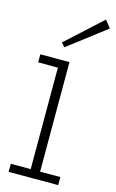

<svg xmlns="http://www.w3.org/2000/svg" viewBox="-144 -1026 655 1082"><g transform="rotate(15 183.5 -485.5)"><path d="M141 -7V-686H196V-7ZM25 0V-47H314V0ZM26 -639V-686H194V-639ZM146 -759 126 -782 333 -971 367 -928Z"/></g></svg>

Font: BioRhyme ExtraBold Light
Style: Regular
Weight: 300
Version: Version 1.600;gftools[0.9.33]